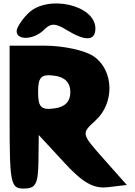

<svg xmlns="http://www.w3.org/2000/svg" viewBox="-20 -1149 787 1119"><path d="M36 -467C36 -79 41 -50 119 -50C188 -50 202 -77 204 -206L206 -362L352 -204C463 -83 525 -48 609 -58L719 -71L586 -221C453 -371 453 -370 536 -446C649 -548 644 -739 527 -820C475 -856 348 -883 236 -883H36ZM390 -612C390 -556 358 -525 296 -517C220 -507 202 -524 202 -612C202 -700 220 -718 296 -708C358 -700 390 -668 390 -612ZM144 -1071C106 -1033 77 -988 77 -967C77 -912 178 -917 236 -975C276 -1015 302 -1015 369 -974C477 -907 536 -910 536 -983C536 -1121 256 -1183 144 -1071Z"/></svg>

Font: Hussar Skorodowane
Style: Bold
Weight: 700
Foundry: Cannot Into Space Fonts
Version: Version 0.892